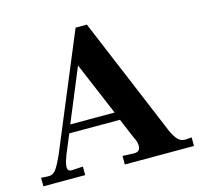

<svg xmlns="http://www.w3.org/2000/svg" viewBox="-112 -706 837 804"><g transform="rotate(-15 306.5 -303.5)"><path d="M155.8 -221.2H348.1L251 -451.2ZM632.8 0H333V-37.1L378.9 -35.2Q405.8 -33.2 409.2 -54.2Q412.1 -75.2 398.9 -98.1L361.8 -186H142.1L107.9 -104Q86.9 -50.3 98.6 -38.6Q104 -33.2 116.2 -34.2L161.1 -37.1V0H-20V-37.1L8.8 -35.2H13.2Q33.2 -35.2 46.9 -55.7Q60.5 -76.2 76.2 -111.8L282.2 -606.9H331.1L539.1 -109.9Q552.7 -74.2 567.4 -54.7Q582 -35.2 603 -35.2H607.9L632.8 -37.1Z"/></g></svg>

Font: Unna-Bold
Style: Bold
Weight: 700
Designer: Jorge de Buen U.
Foundry: Omnibus-Type
Version: Version 2.006;PS 002.006;hotconv 1.0.70;makeotf.lib2.5.58329